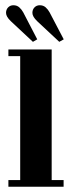

<svg xmlns="http://www.w3.org/2000/svg" viewBox="-20 -712 273 732"><path d="M12 0V-25.5H57V-498H12V-523.5H177V-25.5H222.5V0ZM206 -552.5 122 -631Q103.5 -648.5 103.5 -663Q103.5 -675.5 111.5 -683.8Q119.5 -692 131.5 -692Q145 -692 154 -684Q163 -676 169 -665L223 -562ZM105.5 -552.5 21.5 -631Q3 -648.5 3 -663Q3 -675.5 11 -683.8Q19 -692 31 -692Q44.5 -692 53.5 -684Q62.5 -676 68.5 -665L122 -562Z"/></svg>

Font: Imbue 50pt
Style: Bold
Weight: 700
Designer: Tyler Finck
Foundry: Etcetera Type Company
Version: Version 1.102; ttfautohint (v1.8.3)